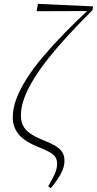

<svg xmlns="http://www.w3.org/2000/svg" viewBox="-20 -771 501 992"><path d="M243 201 229 192Q246 163 260.5 133Q275 103 275 75Q275 54 265.5 40Q256 26 233.5 13.5Q211 1 172 -14Q130 -31 102 -52.5Q74 -74 60 -102Q46 -130 46 -166Q46 -211 65 -261.5Q84 -312 119 -366.5Q154 -421 203.5 -479.5Q253 -538 313.5 -600Q374 -662 443 -726L437 -705V-714L169 -713L176 -751L461 -738L458 -719Q393 -654 336 -592.5Q279 -531 233.5 -474Q188 -417 155.5 -364.5Q123 -312 105.5 -264.5Q88 -217 88 -175Q88 -145 99 -122.5Q110 -100 134.5 -82.5Q159 -65 198 -49Q239 -33 264 -18.5Q289 -4 301 14Q313 32 313 59Q313 83 304 106Q295 129 279.5 152Q264 175 243 201Z"/></svg>

Font: Source Serif 4 48pt Light
Style: Italic
Weight: 300
Italic angle: -12°
Designer: Frank Grießhammer
Foundry: Adobe Systems Incorporated
Version: Version 4.004;hotconv 1.0.116;makeotfexe 2.5.65601